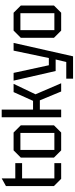

<svg xmlns="http://www.w3.org/2000/svg" viewBox="670 -1410 880 2260"><g transform="rotate(-90 1110.0 -280.0)"><path d="M50 -650 140 -700V-540H320V-460H140V-80H320V0H135L50 -85Z M385 -85V-475L470 -560H680L765 -475V-85L680 0H470ZM475 -80H675V-480H475Z M860 0V-700H950V-331H1053L1156 -560H1253L1130 -302L1260 0H1163L1059 -251H950V0Z M1314 140V60H1510L1540 -65H1404L1291 -560H1382L1472 -145H1557L1644 -560H1735L1577 140Z M1795 -85V-475L1880 -560H2090L2175 -475V-85L2090 0H1880ZM1885 -80H2085V-480H1885Z"/></g></svg>

Font: Tektur SemiCondensed
Style: Regular
Weight: 400
Width: 4
Designer: Adam Jagosz
Foundry: Adam Jagosz
Version: Version 1.005;gftools[0.9.30]